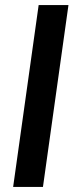

<svg xmlns="http://www.w3.org/2000/svg" viewBox="-20 -740 313 760"><path d="M32 0 133 -720H251L150 0Z"/></svg>

Font: Chivo Medium Medium
Style: Italic
Weight: 500
Italic angle: -8.05°
Version: Version 2.002